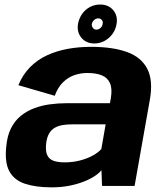

<svg xmlns="http://www.w3.org/2000/svg" viewBox="-20 -800 706 826"><path d="M202.5 6Q241.5 6 275.8 -0.5Q310 -7 338 -17.8Q366 -28.5 386 -41.5Q406 -54.5 416.5 -68L419 0H559L624.5 -370Q639.5 -453 614 -503.2Q588.5 -553.5 527 -576Q465.5 -598.5 371.5 -598.5Q319.5 -598.5 271.5 -589.8Q223.5 -581 182.2 -562Q141 -543 109.5 -511.2Q78 -479.5 59 -433.5L215.5 -388Q229 -424.5 251 -446Q273 -467.5 300 -476.8Q327 -486 356 -486Q393.5 -486 418.2 -475.8Q443 -465.5 453.2 -442Q463.5 -418.5 457 -378.5L453 -356H265.5Q230.5 -356 195 -351.2Q159.5 -346.5 127.5 -334.5Q95.5 -322.5 69.8 -301.8Q44 -281 27.5 -248.5Q11 -216 7 -170Q-0.5 -101.5 20.2 -63.2Q41 -25 87.5 -9.5Q134 6 202.5 6ZM258 -101.5Q230 -101.5 211 -108Q192 -114.5 183.5 -132Q175 -149.5 178.5 -182.5Q181.5 -208.5 190.8 -224.8Q200 -241 214.8 -249.8Q229.5 -258.5 248.5 -261.8Q267.5 -265 289.5 -265H434.5L416 -159Q403 -144 379 -130.8Q355 -117.5 323.8 -109.5Q292.5 -101.5 258 -101.5ZM386 -613Q409.5 -613 430 -624.2Q450.5 -635.5 464.2 -654.5Q478 -673.5 481.5 -697Q487.5 -732.5 467 -756.5Q446.5 -780.5 411 -780.5Q387 -780.5 366.8 -769.8Q346.5 -759 333.2 -740Q320 -721 315.5 -697Q310 -661.5 330.5 -637.2Q351 -613 386 -613ZM394.5 -672.5Q385.5 -672.5 379.8 -679.8Q374 -687 375 -697Q377.5 -707.5 385.2 -714.2Q393 -721 402.5 -721Q412 -721 418 -714.2Q424 -707.5 421.5 -697Q420.5 -687 412.5 -679.8Q404.5 -672.5 394.5 -672.5Z"/></svg>

Font: Anybody
Style: Bold Italic
Weight: 700
Italic angle: -10°
Designer: Tyler Finck
Foundry: Etcetera Type Company
Version: Version 1.113;gftools[0.9.25]